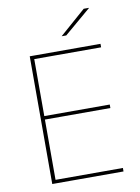

<svg xmlns="http://www.w3.org/2000/svg" viewBox="-91 -885 689 946"><g transform="rotate(-10 253.5 -412.0)"><path d="M112 0H92.5V-639H112ZM449 0H99V-17.5H449ZM439.5 -319H102.5V-336.5H439.5ZM446.5 -621.5H98V-639H446.5ZM265 -709.5 395 -823.5H421V-822.5L287.5 -709H265Z"/></g></svg>

Font: Anek Malayalam Medium Thin
Style: Regular
Weight: 250
Version: Version 1.003